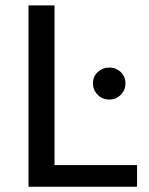

<svg xmlns="http://www.w3.org/2000/svg" viewBox="-20 -707 564 727"><path d="M186.5 -82V-686.5H87.9V0H499V-82ZM332 -391.6C332 -374.5 337.9 -360.4 350.1 -348.1C362.3 -335.9 376.5 -330.1 393.6 -330.1C410.6 -330.1 425.3 -335.9 437.5 -348.1C449.2 -360.4 455.1 -374.5 455.1 -391.6C455.1 -425.3 428.2 -451.2 393.6 -451.2C376.5 -451.2 362.3 -445.3 350.1 -434.1C337.9 -422.9 332 -408.7 332 -391.6Z"/></svg>

Font: Estedad Medium
Style: Regular
Weight: 500
Designer: Amin Abedi
Version: Version 7.3